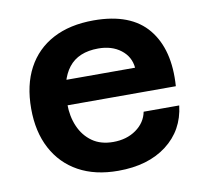

<svg xmlns="http://www.w3.org/2000/svg" viewBox="-68 -641 787 728"><g transform="rotate(-10 325.0 -277.0)"><path d="M331 12Q242 12 178.5 -23Q115 -58 80.5 -123Q46 -188 46 -277Q46 -368 80.5 -432.5Q115 -497 180 -531.5Q245 -566 337 -566Q480 -566 545.5 -486Q611 -406 601 -266H156V-362H461Q457 -405 422.5 -431.5Q388 -458 336 -458Q259 -458 221.5 -410Q184 -362 184 -271Q184 -223 201 -184Q218 -145 250.5 -122Q283 -99 331 -99Q383 -99 419.5 -125Q456 -151 464 -192H601Q590 -98 518 -43Q446 12 331 12Z"/></g></svg>

Font: Azeret Mono SemiBold
Style: Regular
Weight: 600
Designer: Martin Vácha
Foundry: Displaay
Version: Version 1.002